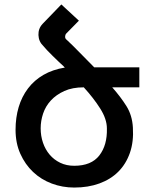

<svg xmlns="http://www.w3.org/2000/svg" viewBox="-20 -835 697 864"><path d="M607 -442H485Q523 -399 549 -357.5Q575 -316 578 -261Q582 -197 564.5 -147Q547 -97 512.5 -62.5Q478 -28 427.5 -9.5Q377 9 314 9Q261 9 213 -9Q165 -27 129 -61Q93 -95 71.5 -143Q50 -191 50 -251Q50 -306 64 -353Q78 -400 106 -437Q134 -474 175.5 -498Q217 -522 272 -531Q269 -533 267 -536Q247 -554 217 -583.5Q187 -613 175 -628Q154 -648 153 -677.5Q152 -707 172 -728L256 -815L335 -742L278 -684Q273 -678 273 -669.5Q273 -661 280 -656Q302 -636 337.5 -599.5Q373 -563 404 -532H607ZM314 -89Q391 -89 427 -135.5Q463 -182 461 -257Q461 -299 431 -346.5Q401 -394 357 -442Q306 -442 269.5 -425.5Q233 -409 209 -383Q185 -357 174 -324Q163 -291 163 -258Q163 -223 173.5 -192.5Q184 -162 203.5 -139Q223 -116 251 -102.5Q279 -89 314 -89Z"/></svg>

Font: Montserrat_am3
Style: Regular
Weight: 400
Designer: Julieta Ulanovsky
Foundry: Julieta Ulanovsky, Armenina letters added by Vahan Hovhannisyan
Version: Version 2.001